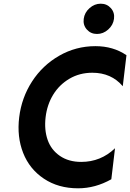

<svg xmlns="http://www.w3.org/2000/svg" viewBox="-20 -1010 705 1040"><path d="M566 -850Q539 -826 505.5 -826Q472 -826 450.5 -850Q429 -874 433.5 -908Q438 -942 465 -966Q492 -990 525.5 -990Q559 -990 580.5 -966Q602 -942 597.5 -908Q593 -874 566 -850ZM403 10Q296 10 218 -42Q140 -94 105.5 -181.5Q71 -269 84 -375Q97 -481 153.5 -568.5Q210 -656 300.5 -708Q391 -760 497 -760Q593 -760 665 -711L645 -543Q583 -616 480 -616Q411 -616 356 -583.5Q301 -551 268 -497Q235 -443 227 -375Q219 -307 238 -252.5Q257 -198 304.5 -165.5Q352 -133 420 -133Q526 -133 603 -207L583 -39Q496 10 403 10Z"/></svg>

Font: Orkney
Style: BoldItalic
Weight: 700
Designer: Samuel Oakes and Alfredo Marco Pradil
Foundry: Alfredo Marco Pradil
Version: 1.0; ttfautohint (v1.5)